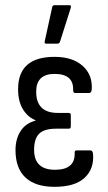

<svg xmlns="http://www.w3.org/2000/svg" viewBox="-20 -715 417 743"><path d="M191 8Q117 8 78.5 -28Q40 -64 40 -134Q40 -177 59.5 -207.5Q79 -238 117 -248V-250Q87 -262 68.5 -292.5Q50 -323 50 -370Q50 -495 191 -495Q261 -495 300 -460Q339 -425 335 -368Q333 -355 325 -355H271Q263 -355 263 -367Q265 -429 191 -429Q120 -429 120 -360Q120 -278 204 -278H246Q254 -278 254 -269V-226Q254 -217 246 -217H197Q151 -217 131.5 -197.5Q112 -178 112 -135Q112 -58 193 -58Q271 -58 269 -123Q268 -133 276 -133H330Q338 -133 340 -120Q345 -62 307.5 -27Q270 8 191 8ZM159 -546Q151 -546 153 -555L182 -687Q183 -695 192 -695H248Q257 -695 254 -685L212 -553Q209 -546 202 -546Z"/></svg>

Font: Sofia Sans Cond
Style: Regular
Weight: 400
Width: 3
Designer: Botio Nikoltchev, Ani Petrova
Foundry: lettersoup
Version: Version 4.100; ttfautohint (v1.8.3)